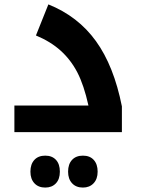

<svg xmlns="http://www.w3.org/2000/svg" viewBox="-20 -596 635 866"><path d="M44.9 -120.1H378.9Q358.4 -212.4 328.9 -269.3Q299.3 -326.2 253.7 -367.4Q208 -408.7 142.1 -436L198.2 -576.2Q332 -522.5 412.8 -410.4Q493.7 -298.3 529.8 -116.2V0H44.9ZM184.1 250Q153.3 250 135.3 230.7Q117.2 211.4 117.2 178.2Q117.2 144.5 135 125.2Q152.8 106 184.1 106Q214.8 106 232.4 125Q250 144 250 178.2Q250 212.4 231.9 231.2Q213.9 250 184.1 250ZM354 250Q323.2 250 305.2 230.7Q287.1 211.4 287.1 178.2Q287.1 144.5 304.9 125.2Q322.8 106 354 106Q385.3 106 402.8 125.2Q420.4 144.5 420.4 178.2Q420.4 211.4 402.1 230.7Q383.8 250 354 250Z"/></svg>

Font: DroidArabicKufi-Bold
Style: Bold
Weight: 700
Designer: Pascal Zoghbi
Foundry: Ascender Corporation
Version: Version 1.00